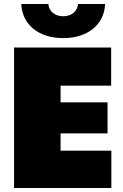

<svg xmlns="http://www.w3.org/2000/svg" viewBox="-20 -937 615 957"><path d="M50 0H535V-186H282V-272H516V-427H282V-510H534V-700H50ZM295 -747C415 -747 499 -812 504 -917H369C366 -880 336 -856 295 -856C254 -856 224 -880 221 -917H86C91 -812 175 -747 295 -747Z"/></svg>

Font: Chess Sans Black
Style: Regular
Weight: 900
Designer: Wolf Bōese
Foundry: Wolf Bōese
Version: Version 7.223;Glyphs 3.3 (3306)